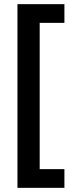

<svg xmlns="http://www.w3.org/2000/svg" viewBox="-20 -742 355 924"><path d="M290 162H64V-722H290V-632H171V72H290Z"/></svg>

Font: Noto Sans Condensed SemiBold
Style: Regular
Weight: 600
Width: 3
Designer: Monotype Design Team
Foundry: Monotype Imaging Inc.
Version: Version 2.013; ttfautohint (v1.8.4.7-5d5b)